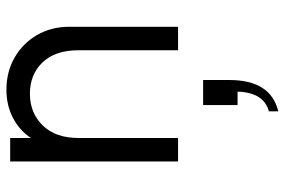

<svg xmlns="http://www.w3.org/2000/svg" viewBox="-168 -420 908 613"><g transform="rotate(-90 286.5 -114.0)"><path d="M77 0H152V-319Q152 -391 192 -432Q232 -473 293 -473Q355 -473 393.5 -432.5Q432 -392 432 -319V0H507V-348Q507 -405 480.5 -450.5Q454 -496 408.5 -522Q363 -548 306 -548Q256 -548 216 -527Q176 -506 152 -470V-536H77ZM237 320Q337 296 337 164V80H257V190H300Q297 274 237 290Z"/></g></svg>

Font: Plus Jakarta Sans
Style: Regular
Weight: 400
Designer: Gumpita Rahayu
Foundry: Tokotype
Version: Version 2.004; ttfautohint (v1.8.3)